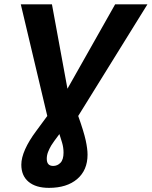

<svg xmlns="http://www.w3.org/2000/svg" viewBox="-20 -679 716 906"><path d="M78.1 -658.7H225.1L298.3 -260.3L523.4 -658.7H675.8L349.1 -131.8Q375.5 -57.6 384.3 -17.3Q393.1 22.9 393.1 50.8Q393.1 124 344.2 165.8Q295.4 207.5 210.9 207.5Q149.4 207.5 115 179Q80.6 150.4 80.6 98.1Q80.6 65.9 98.6 25.4Q116.7 -15.1 150.1 -59.8Q183.6 -104.5 203.1 -131.8ZM279.8 41Q279.8 17.1 272.9 -6.1Q266.1 -29.3 260.3 -46.4Q231 -7.8 221.9 7.3Q212.9 22.5 206.8 38.1Q200.7 53.7 200.7 70.3Q200.7 104 231 104Q251 104 265.4 89.1Q279.8 74.2 279.8 41Z"/></svg>

Font: Cousine
Style: Bold Italic
Weight: 700
Italic angle: -12°
Monospace: yes
Designer: Steve Matteson
Foundry: Ascender Corporation
Version: Version 1.20